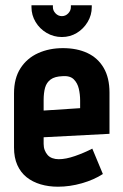

<svg xmlns="http://www.w3.org/2000/svg" viewBox="-20 -693 466 726"><path d="M327 -673H248V-666Q248 -653 238 -642.5Q228 -632 214 -632Q200 -632 190 -642.5Q180 -653 180 -666V-673H99V-666Q99 -636 114.5 -610Q130 -584 156.5 -568.5Q183 -553 214 -553Q245 -553 270.5 -568.5Q296 -584 311.5 -610Q327 -636 327 -666ZM145 -149V-174L394 -187V-343Q394 -399 372 -436.5Q350 -474 310.5 -492.5Q271 -511 218 -511Q166 -511 124 -492Q82 -473 57.5 -435Q33 -397 33 -340V-135Q33 -97 45.5 -69Q58 -41 80.5 -23Q103 -5 133.5 4Q164 13 199 13Q244 13 289.5 0Q335 -13 369 -35L329 -131Q298 -115 263.5 -103Q229 -91 202 -91Q189 -91 178 -95Q167 -99 160 -107Q153 -115 149 -125.5Q145 -136 145 -149ZM283 -313V-284L145 -275V-314Q145 -342 150.5 -361.5Q156 -381 171.5 -392.5Q187 -404 217 -405Q245 -407 259 -393Q273 -379 278 -357.5Q283 -336 283 -313Z"/></svg>

Font: Advent Pro
Style: Regular
Weight: 400
Designer: VivaRado, Andreas Kalpakidis
Foundry: VivaRado, Andreas Kalpakidis
Version: Version 3.000